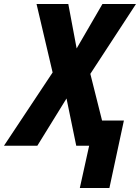

<svg xmlns="http://www.w3.org/2000/svg" viewBox="-77 -734 705 967"><path d="M325 213H474L547 -127H437L378 -362L608 -714H439L309 -490L267 -714H107L188 -369L-57 0H111L258 -238L307 0H372Z"/></svg>

Font: Noto Sans Display SemiCondensed Extra
Style: Italic
Weight: 800
Width: 4
Italic angle: -12°
Designer: Monotype Design Team
Foundry: Monotype Imaging Inc.
Version: Version 1.900